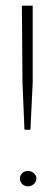

<svg xmlns="http://www.w3.org/2000/svg" viewBox="-20 -650 196 675"><path d="M66 -194 59 -360 57 -630H95V-361L87 -194ZM78 5Q66 5 58 -3Q50 -11 50 -23Q50 -33 58 -41Q66 -49 78 -49Q90 -49 99 -41Q108 -33 108 -23Q108 -11 99 -3Q90 5 78 5Z"/></svg>

Font: Alumni Sans Thin ExtraLight
Style: Regular
Weight: 250
Version: Version 1.018